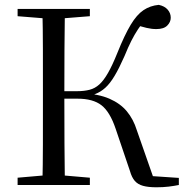

<svg xmlns="http://www.w3.org/2000/svg" viewBox="-20 -765 769 794"><path d="M52.8 0V-30.1L190.9 -42.1H212.5L351.6 -30.1V0ZM52.8 -698V-728H351.6V-698L212.5 -686.9H190.9ZM155.3 0Q157.3 -83.6 157.4 -167.7Q157.5 -251.7 157.5 -336.8V-391.1Q157.5 -476.1 157.4 -560.4Q157.3 -644.8 155.3 -728H248.3Q247.1 -645.2 246.6 -559Q246.1 -472.7 246.1 -379.9V-360.9Q246.1 -257.7 246.6 -170.9Q247.1 -84.1 248.3 0ZM517.5 -57.5 458.2 -232.6Q434.5 -302.9 399.4 -329.9Q364.4 -356.9 300.9 -356.9H205.3V-387.9H298.5Q327.9 -387.9 350.3 -393.7Q372.7 -399.4 390.8 -415.8Q408.9 -432.2 426.8 -463.6Q444.8 -495.1 465.1 -545.6Q495 -620.1 520.3 -662.2Q545.6 -704.4 573.4 -723Q601.1 -741.7 636.6 -744.9Q660.8 -739.8 673.4 -725.2Q686.1 -710.6 686.1 -691.7Q686.1 -673.7 671.7 -659.3Q657.3 -644.8 627 -644.8Q607.8 -644.5 585.7 -649.8Q563.6 -655.1 535.3 -663.2L584.5 -689.5Q564.7 -665.3 550.3 -643.3Q535.8 -621.3 522.9 -595.7Q509.9 -570 495 -533.3Q472.7 -482.7 453.9 -451.3Q435.1 -419.8 415.7 -402.2Q396.3 -384.6 372.7 -375.7Q349.1 -366.7 316.9 -361.1L319.5 -379.7Q388 -376.3 432.8 -356.7Q477.6 -337.1 504.6 -304.6Q531.7 -272 545.7 -226.8L618.3 -19.1L579.5 -38.7L719.6 -29.3V0Q701 3.8 677.8 6.7Q654.7 9.5 627.2 9.5Q593 9.5 571.5 3.5Q550.1 -2.4 537.5 -16.8Q524.9 -31.3 517.5 -57.5Z"/></svg>

Font: Noto Serif HK ExtraLight
Style: Regular
Weight: 200
Designer: Ryoko NISHIZUKA 西塚涼子 (kana & ideographs); Frank Grießhammer (Latin, Greek & Cyrillic); Wenlong ZHANG 张文龙 (bopomofo); San
Foundry: Adobe
Version: Version 2.002-H1;hotconv 1.1.0;makeotfexe 2.6.0